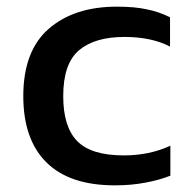

<svg xmlns="http://www.w3.org/2000/svg" viewBox="-20 -554 579 577"><path d="M416 -5Q375 3 325 3Q189 3 119.5 -66Q50 -135 50 -265Q50 -401 126.5 -467.5Q203 -534 331 -534Q385 -534 421 -526Q457 -519 491 -502V-414Q435 -443 354 -443Q265 -443 217.5 -403Q170 -363 170 -265Q170 -173 212 -130Q254 -87 352 -87Q429 -87 492 -116V-26Q456 -12 416 -5Z"/></svg>

Font: Kanit Cyrillic
Style: Regular
Weight: 400
Designer: Katatrad Team, Sasha Pavljenko
Foundry: CadsonDemak, Pavljenko + Design
Version: Version 1.002;Fontself Maker 3.5.7